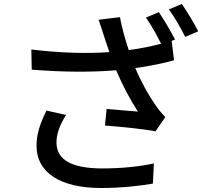

<svg xmlns="http://www.w3.org/2000/svg" viewBox="-20 -886 1040 962"><path d="M891 -866 826 -839C854 -801 887 -744 908 -701L973 -729C955 -766 917 -829 891 -866ZM311 -310 213 -332C182 -270 163 -215 163 -157C163 -18 286 55 483 56C599 56 685 44 746 34L751 -67C681 -52 593 -42 489 -42C345 -43 263 -82 263 -172C263 -218 281 -262 311 -310ZM137 -638 139 -537C303 -524 443 -524 562 -534C594 -458 636 -380 671 -327C638 -330 567 -336 514 -340L506 -257C584 -251 707 -239 759 -228L808 -299C792 -317 775 -336 760 -358C728 -403 688 -473 658 -545C724 -554 796 -568 852 -584L840 -681L857 -688C837 -727 801 -789 776 -825L711 -798C737 -762 767 -708 787 -667C735 -653 679 -642 625 -635C607 -689 590 -749 581 -800L474 -787C485 -757 495 -725 502 -702L528 -625C420 -617 285 -620 137 -638Z"/></svg>

Font: Noto Sans CJK TC Medium
Style: Regular
Weight: 500
Designer: Ryoko NISHIZUKA 西塚涼子 (kana, bopomofo & ideographs); Paul D. Hunt (Latin, Greek & Cyrillic); Sandoll Communications 산돌커뮤니
Foundry: Adobe
Version: Version 2.004;hotconv 1.0.118;makeotfexe 2.5.65603